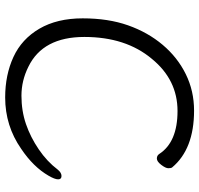

<svg xmlns="http://www.w3.org/2000/svg" viewBox="-34 -719 771 743"><g transform="rotate(90 351.5 -347.5)"><path d="M660 -150Q626 -91 556 -44Q467 18 357 18Q270 18 200.5 -14Q131 -46 91 -114.5Q51 -183 51 -282Q51 -381 78 -457.5Q105 -534 153.5 -591.5Q202 -649 267 -681Q332 -713 408 -713Q557 -713 628 -628Q631 -624 631 -613.5Q631 -603 618 -586Q605 -569 593.5 -569Q582 -569 576 -578Q530 -649 409.5 -649Q289 -649 208 -550Q123 -449 123 -288.5Q123 -128 238 -72Q292 -45 350.5 -45Q409 -45 460 -62.5Q511 -80 558 -112Q605 -144 636 -185Q648 -200 661 -200Q674 -200 674 -187Q674 -174 660 -150Z"/></g></svg>

Font: LXGW WenKai Lite
Style: Regular
Weight: 400
Designer: LXGW / Fontworks Inc.
Foundry: LXGW / Fontworks Inc.
Version: Version 1.511; March 25, 2025